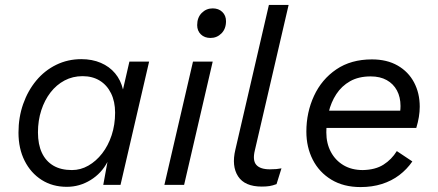

<svg xmlns="http://www.w3.org/2000/svg" viewBox="-20 -750 1779 779"><path d="M251 8Q193 8 149 -20Q105 -48 80 -97.5Q55 -147 55 -212Q55 -274 74 -328Q93 -382 127 -423Q161 -464 208 -487Q255 -510 310 -510Q354 -510 389 -495Q424 -480 447 -452.5Q470 -425 479 -387L505 -500H585L469 0H399L416 -93Q392 -47 347.5 -19.5Q303 8 251 8ZM272 -60Q307 -60 338.5 -78Q370 -96 394.5 -127.5Q419 -159 433 -201.5Q447 -244 447 -293Q447 -338 430.5 -371.5Q414 -405 384.5 -423Q355 -441 315 -441Q275 -441 242 -423.5Q209 -406 185 -375Q161 -344 147.5 -302.5Q134 -261 134 -213Q134 -164 150 -130Q166 -96 196.5 -78Q227 -60 272 -60Z M834 -596Q810 -596 795 -610.5Q780 -625 780 -648Q780 -679 798.5 -697.5Q817 -716 843 -716Q867 -716 882 -701.5Q897 -687 897 -664Q897 -633 878.5 -614.5Q860 -596 834 -596ZM843 -500 727 0H647L763 -500Z M1042 7Q973 7 946 -34.5Q919 -76 935 -143L1071 -730H1151L1014 -140Q1004 -99 1020 -81Q1036 -63 1075 -63Q1090 -63 1101 -64Q1112 -65 1122 -67L1102 -3Q1086 3 1073 5Q1060 7 1042 7Z M1443 9Q1374 9 1324.5 -21Q1275 -51 1249 -102Q1223 -153 1223 -216Q1223 -294 1254 -361Q1285 -428 1344.5 -468.5Q1404 -509 1489 -509Q1550 -509 1593.5 -484Q1637 -459 1660 -415.5Q1683 -372 1683 -317Q1683 -297 1679.5 -275.5Q1676 -254 1669 -231H1262V-301H1634L1599 -273Q1602 -285 1603.5 -297Q1605 -309 1605 -320Q1605 -356 1590.5 -383Q1576 -410 1549 -425Q1522 -440 1484 -440Q1435 -440 1400.5 -420.5Q1366 -401 1344.5 -368Q1323 -335 1313.5 -294.5Q1304 -254 1304 -213Q1304 -168 1322.5 -133.5Q1341 -99 1374 -79.5Q1407 -60 1452 -60Q1503 -61 1536 -82Q1569 -103 1590 -137L1653 -95Q1631 -63 1600 -39.5Q1569 -16 1529.5 -3.5Q1490 9 1443 9Z"/></svg>

Font: Work Sans
Style: Italic
Weight: 400
Italic angle: -13°
Designer: Wei Huang
Foundry: Wei Huang
Version: Version 2.012